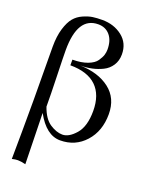

<svg xmlns="http://www.w3.org/2000/svg" viewBox="-167 -792 844 1086"><g transform="rotate(20 255.0 -249.0)"><path d="M226 -422Q336 -419 404 -366.5Q472 -314 472 -218Q472 -116 413 -50.5Q354 15 263 15Q179 15 118 -97Q120 -42 122 74.5Q124 191 125 209Q97 202 78 202Q63 202 43 207Q45 50 45 -151Q45 -200 44 -307.5Q43 -415 43 -469Q43 -532 57 -578Q71 -624 91.5 -648.5Q112 -673 143 -686.5Q174 -700 198.5 -703.5Q223 -707 256 -707Q326 -707 376 -668Q426 -629 426 -561Q426 -523 407.5 -494.5Q389 -466 358.5 -451Q328 -436 295 -429Q262 -422 226 -422ZM383 -205Q383 -302 330 -353Q277 -404 173 -404V-418V-438Q226 -438 263 -452Q300 -466 315 -488Q330 -510 335 -526.5Q340 -543 340 -559Q340 -614 313.5 -645Q287 -676 243 -676Q119 -676 119 -476Q119 -437 122.5 -321.5Q126 -206 126 -139V-138Q149 -72 188.5 -46Q228 -20 264 -20Q303 -20 343 -66Q383 -112 383 -205Z"/></g></svg>

Font: GFS Artemisia
Style: Regular
Weight: 400
Designer: Takis Katsoulidis and George D. Matthiopoulos
Foundry: Takis Katsoulidis and George D. Matthiopoulos
Version: Version 1.0